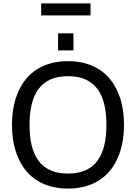

<svg xmlns="http://www.w3.org/2000/svg" viewBox="-20 -1092 794 1124"><path d="M378 -646C538 -646 603 -541 603 -361C603 -181 538 -76 378 -76C218 -76 153 -181 153 -361C153 -541 218 -646 378 -646ZM706 -361C706 -579 596 -734 378 -734C160 -734 50 -579 50 -361C50 -143 160 12 378 12C596 12 706 -143 706 -361ZM320 -797H410V-897H320ZM510 -1002V-1072H221V-1002Z"/></svg>

Font: Perun
Style: Regular
Weight: 400
Foundry: Copyright (c) Stefan Peev, Context Ltd, 2016
Version: Version 1.089